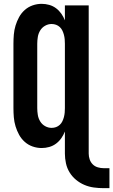

<svg xmlns="http://www.w3.org/2000/svg" viewBox="-20 -763 590 1000"><path d="M520 217Q494 217 468.5 213.5Q443 210 419.5 200Q396 190 376 173.5Q356 157 342.5 135Q329 113 323.5 87.5Q318 62 318 37V-78Q311 -60 299.5 -43.5Q288 -27 272 -15Q256 -3 236.5 2.5Q217 8 197 8Q173 8 150 0Q127 -8 109 -24Q91 -40 79.5 -61Q68 -82 61 -105Q54 -128 52 -152Q50 -176 50 -200V-535Q50 -559 52 -583Q54 -607 61 -630Q68 -653 79.5 -674Q91 -695 109 -711Q127 -727 150 -735Q173 -743 197 -743Q217 -743 236.5 -737.5Q256 -732 272 -720Q288 -708 299.5 -691.5Q311 -675 318 -657V-735H442V37Q442 52 447 67Q452 82 463 93Q474 104 489.5 108.5Q505 113 520 113H550V217ZM249 -97Q261 -97 272 -101Q283 -105 291.5 -113Q300 -121 305 -131.5Q310 -142 313 -153.5Q316 -165 317 -176.5Q318 -188 318 -200V-535Q318 -547 317 -558.5Q316 -570 313 -581.5Q310 -593 305 -603.5Q300 -614 291.5 -622Q283 -630 272 -634Q261 -638 249 -638Q231 -638 215 -629Q199 -620 189.5 -604.5Q180 -589 177 -571Q174 -553 174 -535V-200Q174 -182 177 -164Q180 -146 189.5 -130.5Q199 -115 215 -106Q231 -97 249 -97Z"/></svg>

Font: Iosevka SS04 Extrabold
Style: Regular
Weight: 800
Monospace: yes
Designer: Belleve Invis
Foundry: Belleve Invis
Version: Version 19.0.0; ttfautohint (v1.8.4)